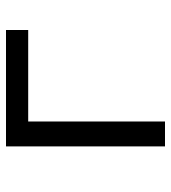

<svg xmlns="http://www.w3.org/2000/svg" viewBox="15 -585 570 640"><g transform="rotate(-90 300.0 -265.0)"><path d="M132 0V-530H520V-456H215V0Z"/></g></svg>

Font: Iosevka Mono
Style: Regular
Weight: 400
Designer: Belleve Invis
Foundry: Belleve Invis
Version: Version 11.1.1